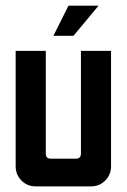

<svg xmlns="http://www.w3.org/2000/svg" viewBox="-20 -663 451 683"><path d="M223.6 -642.9H330.7L241.4 -535.7H170ZM35.7 -482.1H142.9V-116.4Q142.9 -98.6 160.7 -98.6H250Q267.9 -98.6 267.9 -116.4V-482.1H375V-71.4Q375 -41.4 354.3 -20.7Q333.6 0 303.6 0H107.1Q77.1 0 56.4 -20.7Q35.7 -41.4 35.7 -71.4Z"/></svg>

Font: Aire Exterior
Style: Regular
Weight: 400
Width: 4
Designer: Jayvee Enaguas (HarvettFox96)
Version: 20190503.02